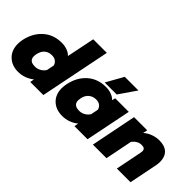

<svg xmlns="http://www.w3.org/2000/svg" viewBox="-24 -1311 1899 1899"><g transform="rotate(45 925.5 -362.0)"><path d="M14 -180Q14 -208 20 -239Q44 -355 122 -425Q200 -495 315 -495Q358 -495 393.5 -481.5Q429 -468 450 -445L510 -739H700L551 0H368L376 -44Q342 -16 299.5 -0.5Q257 15 211 15Q124 15 69 -38Q14 -91 14 -180ZM401 -200 417 -279Q410 -307 388.5 -323Q367 -339 334 -339Q287 -339 257 -313Q227 -287 217 -239Q213 -223 213 -205Q213 -173 232 -156.5Q251 -140 294 -140Q326 -140 354.5 -156Q383 -172 401 -200Z M993 -697H1184L1060 -517H892ZM631 -178Q631 -202 638 -239Q662 -356 740 -425.5Q818 -495 933 -495Q976 -495 1011.5 -481.5Q1047 -468 1068 -445L1076 -480H1266L1169 0H986L994 -44Q960 -16 917.5 -0.5Q875 15 829 15Q740 15 685.5 -37Q631 -89 631 -178ZM1019 -200 1035 -279Q1028 -307 1006.5 -323Q985 -339 952 -339Q908 -339 876 -312.5Q844 -286 835 -239Q831 -217 831 -207Q831 -140 912 -140Q944 -140 972.5 -156Q1001 -172 1019 -200Z M1340 -480H1524L1514 -433Q1548 -463 1592 -479Q1636 -495 1680 -495Q1757 -495 1796 -456.5Q1835 -418 1835 -350Q1835 -325 1830 -298L1770 0H1579L1633 -270Q1637 -292 1637 -299Q1637 -319 1626 -329Q1615 -339 1589 -339Q1532 -339 1491 -285L1434 0H1244Z"/></g></svg>

Font: Readiness ExtraBold
Style: Italic
Weight: 800
Italic angle: -12°
Designer: Katatrad Team
Foundry: CadsonDemak
Version: Version 1.00;January 16, 2020;FontCreator 12.0.0.2550 64-bit